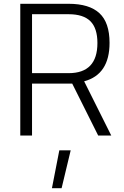

<svg xmlns="http://www.w3.org/2000/svg" viewBox="-20 -715 655 1013"><path d="M254 278 293 78H353L305 278ZM149 -274V0H87V-695H342Q451 -695 504.5 -645.5Q558 -596 558 -489Q558 -322 424 -286L567 0H498L361 -274ZM494 -488Q494 -566 457 -603Q420 -640 342 -640H149V-329H342Q494 -329 494 -488Z"/></svg>

Font: Titillium Web
Style: Light
Weight: 300
Version: Version 1.001;PS 57.000;hotconv 1.0.70;makeotf.lib2.5.55311